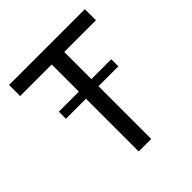

<svg xmlns="http://www.w3.org/2000/svg" viewBox="-187 -823 955 955"><g transform="rotate(-45 290.5 -345.0)"><path d="M334 -612V-421H474V-371H334V0H246V-371H105V-421H246V-612H24V-690H557V-612Z"/></g></svg>

Font: Exo 2
Style: Regular
Weight: 400
Designer: Natanael Gama
Version: Version 1.001;PS 001.001;hotconv 1.0.70;makeotf.lib2.5.58329